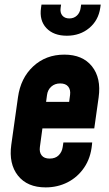

<svg xmlns="http://www.w3.org/2000/svg" viewBox="-20 -800 475 833"><path d="M178 13Q98.5 13 58 -38Q17.5 -89 29 -172L58 -378Q69.5 -461.5 124.2 -512.2Q179 -563 259 -563Q338.5 -563 379 -512.2Q419.5 -461.5 408 -378L389 -243H164L153 -162Q150 -139.5 160.8 -125.8Q171.5 -112 195.5 -112Q220.5 -112 234.8 -126.5Q249 -141 252 -162L255 -182H380L379 -172Q373.5 -114.5 345.2 -73Q317 -31.5 273.5 -9.2Q230 13 178 13ZM241 -438Q218 -438 202.5 -424.2Q187 -410.5 184 -388L180 -358H280L284 -388Q287 -410.5 276 -424.2Q265 -438 241 -438ZM270 -645Q212.5 -645 181.2 -678.2Q150 -711.5 158 -766L160 -780H245L243 -766Q240 -745 250.5 -732.5Q261 -720 281 -720Q300.5 -720 313.8 -732.5Q327 -745 330 -766L332 -780H417L415 -766Q407 -711.5 367 -678.2Q327 -645 270 -645Z"/></svg>

Font: Mohave
Style: Bold Italic
Weight: 700
Italic angle: -8°
Designer: Gumpita Rahayu
Foundry: Tokotype
Version: Version 2.003; ttfautohint (v1.8.3)